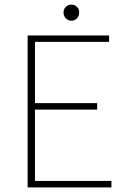

<svg xmlns="http://www.w3.org/2000/svg" viewBox="-20 -814 550 834"><path d="M100 0V-660H454V-632H132V-366H402V-338H132V-28H464V0ZM290 -724Q277 -724 266.5 -734Q256 -744 256 -760Q256 -775 266.5 -784.5Q277 -794 290 -794Q304 -794 314 -784.5Q324 -775 324 -760Q324 -744 314 -734Q304 -724 290 -724Z"/></svg>

Font: SourceSans3VF
Style: Regular
Weight: 200
Designer: Paul D. Hunt
Foundry: Adobe
Version: Version 3.052;hotconv 1.1.0;makeotfexe 2.6.0